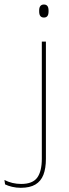

<svg xmlns="http://www.w3.org/2000/svg" viewBox="-87 -674 311 870"><path d="M102.5 0V-485.5H121V0ZM112 -594.5Q101.5 -594.5 96 -601.2Q90.5 -608 90.5 -622V-626.5Q90.5 -640 96 -646.8Q101.5 -653.5 112 -653.5Q122.5 -653.5 127.8 -646.8Q133 -640 133 -626.5V-622Q133 -608 127.8 -601.2Q122.5 -594.5 112 -594.5ZM7 177Q-13.5 177 -32.2 172.5Q-51 168 -64 161.5L-67 141.5Q-49.5 150.5 -30.5 155Q-11.5 159.5 9 159.5Q61 159.5 81.8 130.8Q102.5 102 102.5 45.5V-158H121V46Q121 88.5 109.8 117.8Q98.5 147 73.5 162Q48.5 177 7 177Z"/></svg>

Font: Anek Tamil Medium Thin
Style: Regular
Weight: 250
Version: Version 1.003